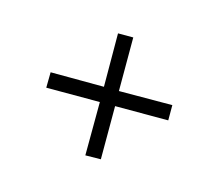

<svg xmlns="http://www.w3.org/2000/svg" viewBox="-69 -592 688 602"><g transform="rotate(-30 275.0 -290.5)"><path d="M308 -290 431 -413 396 -448 274 -325 152 -448 116 -413 239 -290 116 -168 152 -133 274 -255 396 -133 431 -168Z"/></g></svg>

Font: Libertinus Math
Style: Regular
Weight: 400
Designer: Philipp H. Poll
Foundry: Khaled Hosny
Version: Version 6.2